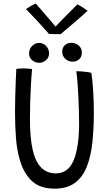

<svg xmlns="http://www.w3.org/2000/svg" viewBox="-20 -1080 646 1119"><path d="M297.5 19.5Q212.5 19.5 164 -26.8Q115.5 -73 93.5 -155Q78 -209 72.8 -278.8Q67.5 -348.5 67.5 -432Q67.5 -470.5 68.8 -517.2Q70 -564 71.8 -607.5Q73.5 -651 75 -678.5Q84.5 -679.5 95 -680.5Q105.5 -681.5 115.5 -681.5Q130 -681.5 143.8 -680.2Q157.5 -679 167 -677.5Q163 -635.5 160.2 -585Q157.5 -534.5 156 -483.8Q154.5 -433 154.5 -389.5Q154.5 -273.5 171 -204.5Q202.5 -69.5 305.5 -69.5Q377 -69.5 409 -145.2Q441 -221 441 -362Q441 -390.5 440 -429.8Q439 -469 437 -512Q435 -555 432 -594.8Q429 -634.5 424.5 -665Q445.5 -665 473.5 -662Q501.5 -659 512.5 -655.5Q519.5 -611 523.2 -548.2Q527 -485.5 527 -426.5Q527 -329 518 -247.2Q509 -165.5 484.8 -105.8Q460.5 -46 415.2 -13.2Q370 19.5 297.5 19.5ZM403.5 -720.5Q379 -720.5 360.8 -737Q342.5 -753.5 342.5 -778.5Q342.5 -802.5 357.8 -816.5Q373 -830.5 395.5 -830.5Q420.5 -830.5 438.8 -814.8Q457 -799 457 -773.5Q457 -748.5 441.2 -734.5Q425.5 -720.5 403.5 -720.5ZM208.5 -714Q186 -714 167.8 -728.8Q149.5 -743.5 149.5 -768Q149.5 -794.5 167.2 -812.2Q185 -830 207.5 -830Q231.5 -830 248.8 -812Q266 -794 266 -768.5Q266 -745 248.2 -729.5Q230.5 -714 208.5 -714ZM431 -1054.5Q445.5 -1048 464.8 -1035Q484 -1022 491 -1017Q427 -960 388.5 -927.8Q350 -895.5 333.5 -881Q321.5 -881 300 -881.2Q278.5 -881.5 265.5 -882Q204 -953 131.5 -1027.5Q142 -1034 158 -1043.8Q174 -1053.5 188.5 -1059.5Q208 -1037 231.8 -1009.5Q255.5 -982 275.5 -958.5Q295.5 -935 303.5 -925Q316.5 -939 339.2 -962.2Q362 -985.5 387 -1010.5Q412 -1035.5 431 -1054.5Z"/></svg>

Font: Grandstander Light
Style: Regular
Weight: 300
Designer: Tyler Finck
Foundry: Etcetera Type Co
Version: Version 1.200; ttfautohint (v1.8.3)